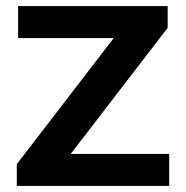

<svg xmlns="http://www.w3.org/2000/svg" viewBox="-20 -615 614 635"><path d="M35.5 0V-72L374.5 -513L376.5 -489H40V-595H534.5V-523L195.5 -82L193.5 -106H539.5V0Z"/></svg>

Font: Encode Sans SC SemiExpanded SemiBold
Style: Regular
Weight: 600
Width: 6
Designer: Multiple Designers
Foundry: Impallari Type
Version: Version 3.002